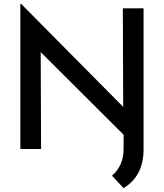

<svg xmlns="http://www.w3.org/2000/svg" viewBox="-20 -769 845 991"><path d="M717 25 159 -531 190 -520 192 0H85V-749H89L641 -192L616 -200L614 -726H721V1ZM721 -40V2Q721 70 695.5 120Q670 170 618 202L558 138Q586 114 602 79.5Q618 45 618 -2V-133Z"/></svg>

Font: Josefin Sans Medium
Style: Regular
Weight: 500
Designer: Santiago Orozco
Foundry: Typemade
Version: Version 2.001